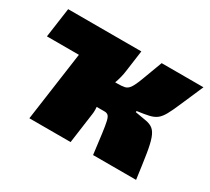

<svg xmlns="http://www.w3.org/2000/svg" viewBox="-105 -672 920 843"><g transform="rotate(30 355.5 -250.0)"><path d="M711 -500Q681 -432 663 -389.5Q645 -347 632 -323.5Q619 -300 604.5 -289Q590 -278 568 -273Q546 -268 509 -263L508 -257Q543 -251 565.5 -247Q588 -243 601.5 -231.5Q615 -220 624 -195Q633 -170 640.5 -123Q648 -76 658 0H440Q432 -64 427 -102Q422 -140 417.5 -159.5Q413 -179 406 -185Q399 -191 388 -191Q377 -191 359 -191L374 -325Q398 -325 412 -328Q426 -331 436.5 -346Q447 -361 460.5 -397Q474 -433 499 -500ZM396 -500 381 -391Q377 -360 364.5 -325Q352 -290 333 -262Q341 -237 346 -206Q351 -175 347 -152L326 0H117L187 -500ZM420 -325 401 -191H304L323 -325ZM25 -500H297L276 -350H4Z"/></g></svg>

Font: Exo 2 Black
Style: Italic
Weight: 900
Italic angle: -8°
Designer: Natanael Gama
Foundry: Natanael Gama
Version: Version 2.010